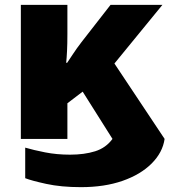

<svg xmlns="http://www.w3.org/2000/svg" viewBox="-20 -573 699 792"><path d="M314 199Q232 199 170.5 185.5Q109 172 84 162V36Q118 46 166 55.5Q214 65 269 65Q328 65 372.5 51Q417 37 444 0L321 -195L258 -147V0H66V-553H258V-433Q258 -392 256.5 -362.5Q255 -333 253 -314H257Q266 -327 281 -350Q296 -373 316 -399L436 -553H650L452 -311L659 0Q651 56 605.5 101.5Q560 147 485.5 173Q411 199 314 199Z"/></svg>

Font: Noto Sans Black
Style: Regular
Weight: 900
Designer: Monotype Design Team
Foundry: Monotype Imaging Inc.
Version: Version 2.007